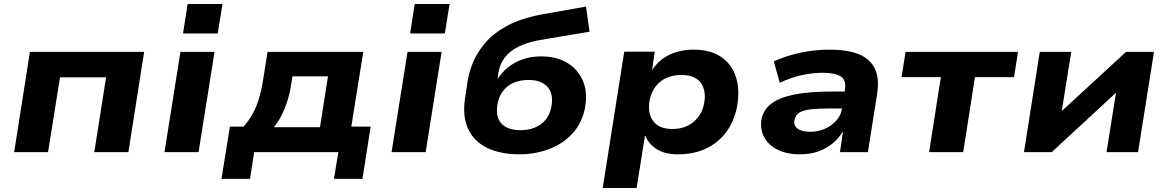

<svg xmlns="http://www.w3.org/2000/svg" viewBox="-20 -763 5858 963"><path d="M51 0 130 -503H703L624 0H453L512 -375H281L221 0Z M898 -595 921 -743H1096L1072 -595ZM805 0 885 -503H1056L976 0Z M1091 134 1133 -128H1202Q1228 -158 1246.5 -191Q1265 -224 1278 -266Q1291 -308 1300 -365L1322 -503H1802L1742 -128H1839L1798 134H1655L1677 0H1255L1234 134ZM1354 -125H1585L1625 -380H1447L1438 -325Q1429 -271 1407 -217Q1385 -163 1354 -125Z M2037 -595 2060 -743H2235L2211 -595ZM1944 0 2024 -503H2195L2115 0Z M2586 11Q2490 11 2424 -21Q2358 -53 2328.5 -115Q2299 -177 2312 -267L2324 -346Q2330 -394 2350.5 -445.5Q2371 -497 2412 -546Q2453 -595 2522.5 -633Q2592 -671 2699 -691L2919 -730L2937 -604L2687 -562Q2625 -551 2580.5 -529Q2536 -507 2511 -473.5Q2486 -440 2479 -394L2476 -367Q2497 -400 2528.5 -425.5Q2560 -451 2601.5 -465.5Q2643 -480 2691 -480Q2769 -481 2824.5 -448Q2880 -415 2904.5 -355.5Q2929 -296 2913 -216Q2896 -140 2847.5 -89.5Q2799 -39 2730.5 -14Q2662 11 2586 11ZM2589 -110Q2629 -110 2661 -122.5Q2693 -135 2715 -160.5Q2737 -186 2745 -225Q2758 -291 2726.5 -326.5Q2695 -362 2631 -362Q2593 -362 2560.5 -349.5Q2528 -337 2506 -310.5Q2484 -284 2476 -245Q2463 -179 2494 -144.5Q2525 -110 2589 -110Z M3003 180 3111 -504H3264L3250 -406H3248Q3271 -445 3304 -468.5Q3337 -492 3376.5 -503Q3416 -514 3458 -514Q3545 -514 3599 -476Q3653 -438 3672.5 -372.5Q3692 -307 3676 -224Q3660 -150 3620.5 -98Q3581 -46 3520.5 -17.5Q3460 11 3380 11Q3314 11 3273 -15.5Q3232 -42 3217 -82L3215 -83L3173 180ZM3352 -116Q3394 -116 3426 -131Q3458 -146 3480.5 -174Q3503 -202 3511 -241Q3524 -308 3495 -347.5Q3466 -387 3398 -387Q3357 -387 3324.5 -373Q3292 -359 3270 -331.5Q3248 -304 3239 -264Q3226 -197 3255.5 -156.5Q3285 -116 3352 -116Z M3993 11Q3925 11 3878.5 -13Q3832 -37 3811.5 -77.5Q3791 -118 3800 -168Q3810 -213 3848.5 -243Q3887 -273 3962 -288.5Q4037 -304 4157 -304H4240L4227 -219H4149Q4089 -219 4049.5 -215Q4010 -211 3990 -198.5Q3970 -186 3965 -162Q3959 -135 3979.5 -118.5Q4000 -102 4044 -102Q4082 -102 4116 -116.5Q4150 -131 4174 -157.5Q4198 -184 4203 -218L4218 -314Q4225 -361 4197 -379.5Q4169 -398 4106 -398Q4058 -398 4003.5 -386.5Q3949 -375 3891 -348L3861 -455Q3905 -475 3951.5 -488Q3998 -501 4046.5 -507.5Q4095 -514 4142 -514Q4228 -514 4285 -492Q4342 -470 4367 -420.5Q4392 -371 4379 -289L4333 0H4193L4208 -102H4206Q4187 -69 4156 -43.5Q4125 -18 4084.5 -3.5Q4044 11 3993 11Z M4640 0 4699 -376H4502L4522 -503H5086L5066 -376H4870L4811 0Z M5116 0 5195 -503H5353L5303 -191H5289L5628 -503H5768L5688 0H5530L5580 -314H5595L5255 0Z"/></svg>

Font: Nunito Sans 7pt SemiExpanded ExtraBold
Style: Italic
Weight: 800
Width: 6
Italic angle: -9°
Designer: Vernon Adams
Foundry: Vernon Adams
Version: Version 3.101;gftools[0.9.27]